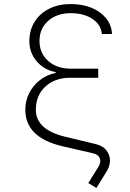

<svg xmlns="http://www.w3.org/2000/svg" viewBox="-20 -760 640 948"><path d="M329 -695Q261 -695 218 -657Q175 -619 175 -558Q175 -497 218 -459Q261 -421 329 -421H465V-376H326Q251 -376 204 -332.5Q157 -289 157 -218Q157 -120 301 -85L451 -49Q502 -37 517.5 3.5Q533 44 505 89L456 168L416 144L465 65Q480 41 473 22Q466 3 440 -3L288 -38Q105 -81 105 -218Q105 -262 124 -300Q143 -338 177 -364.5Q211 -391 255 -400V-404Q197 -415 161 -457.5Q125 -500 125 -557Q125 -611 151 -652.5Q177 -694 223 -717Q269 -740 329 -740Q387 -740 432 -721.5Q477 -703 504 -669.5Q531 -636 533 -592H483Q479 -638 436.5 -666.5Q394 -695 329 -695Z"/></svg>

Font: Pitagon Sans Mono Thin
Style: Regular
Weight: 100
Monospace: yes
Designer: Travis Tran
Foundry: Pitagon
Version: Version 1.001; ttfautohint (v1.8.4.7-5d5b);gftools[0.9.26]